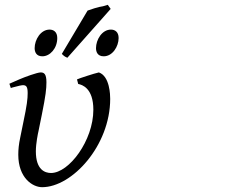

<svg xmlns="http://www.w3.org/2000/svg" viewBox="-20 -758 1005 798"><path d="M300 -428 305 -409C321 -406 368 -392 368 -302C368 -174 267 -39 192 -39C167 -39 129 -52 129 -129C129 -162 138 -205 140 -213L154 -282C170 -361 173 -389 173 -416C173 -451 163 -457 149 -457C135 -457 83 -438 60 -428L19 -410L25 -392C27 -393 29 -394 46 -398L62 -402C68 -403 72 -404 75 -404C89 -404 95 -398 95 -371C95 -347 92 -321 77 -250L64 -186C58 -158 56 -136 56 -115C56 -19 115 20 155 20C280 20 438 -153 438 -347C438 -361 437 -441 391 -457C372 -453 308 -432 300 -428ZM441 -635C404 -635 379 -593 379 -558C379 -543 385 -524 411 -524C448 -524 473 -565 473 -600C473 -626 457 -635 441 -635ZM186 -635C149 -635 124 -593 124 -558C124 -543 130 -524 156 -524C188 -524 218 -557 218 -600C218 -626 202 -635 186 -635ZM260 -518 440 -721 428 -738C422 -736 415 -734 408 -732C389 -730 352 -717 344 -714L237 -534C245 -526 248 -523 260 -518Z"/></svg>

Font: Temporarium
Style: Italic
Weight: 400
Italic angle: -7°
Version: Version 1.1